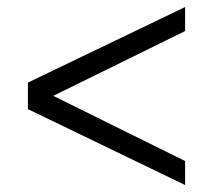

<svg xmlns="http://www.w3.org/2000/svg" viewBox="-20 -654 581 551"><path d="M60.1 -340.8V-417L511.2 -633.8V-564.9L132.8 -378.9L511.2 -191.9V-123Z"/></svg>

Font: Kelly Slab
Style: Regular
Weight: 400
Designer: Denis Masharov
Foundry: Denis Masharov
Version: Version 1.001